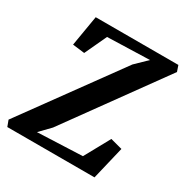

<svg xmlns="http://www.w3.org/2000/svg" viewBox="-184 -883 990 1024"><g transform="rotate(30 310.5 -371.5)"><path d="M-1 0 -15 -37.5 410 -622.5 479.5 -690 219.5 -682 156.5 -547 83 -556 114.5 -743H623.5L636 -706.5L211.5 -119.5L149.5 -55.5L426 -67L511.5 -222.5L584.5 -203L536 0Z"/></g></svg>

Font: Merriweather 36pt
Style: Bold Italic
Weight: 700
Italic angle: -7.8°
Version: Version 2.101